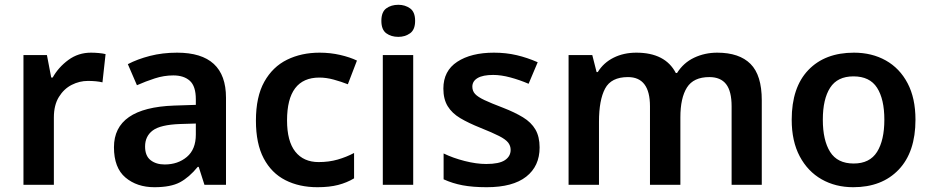

<svg xmlns="http://www.w3.org/2000/svg" viewBox="-20 -772 3894 802"><path d="M360 -552Q375 -552 392 -550.5Q409 -549 421 -546L408 -428Q396 -431 380.5 -432.5Q365 -434 347 -434Q312 -434 279.5 -417.5Q247 -401 226 -367Q205 -333 205 -281V0H78V-542H176L194 -448H200Q224 -491 265.5 -521.5Q307 -552 360 -552Z M720 -552Q924 -552 924 -364V0H834L810 -75H806Q770 -31 731.5 -10.5Q693 10 625 10Q552 10 504 -30.5Q456 -71 456 -157Q456 -322 707 -331L798 -334V-357Q798 -412 773 -434.5Q748 -457 704 -457Q665 -457 626.5 -444.5Q588 -432 552 -416L514 -504Q554 -525 606.5 -538.5Q659 -552 720 -552ZM732 -254Q650 -251 618 -227Q586 -203 586 -160Q586 -121 609 -103Q632 -85 668 -85Q723 -85 760.5 -116.5Q798 -148 798 -210V-256Z M1306 10Q1230 10 1172 -19.5Q1114 -49 1081.5 -110.5Q1049 -172 1049 -268Q1049 -368 1084 -430.5Q1119 -493 1179 -522.5Q1239 -552 1315 -552Q1360 -552 1401 -542.5Q1442 -533 1471 -519L1433 -420Q1405 -431 1374 -439.5Q1343 -448 1314 -448Q1179 -448 1179 -269Q1179 -182 1213.5 -138.5Q1248 -95 1311 -95Q1354 -95 1390.5 -105.5Q1427 -116 1459 -133V-27Q1429 -9 1392.5 0.5Q1356 10 1306 10Z M1644 -752Q1672 -752 1693 -737Q1714 -722 1714 -685Q1714 -648 1693 -633Q1672 -618 1644 -618Q1614 -618 1593.5 -633Q1573 -648 1573 -685Q1573 -722 1593.5 -737Q1614 -752 1644 -752ZM1706 -542V0H1579V-542Z M2234 -156Q2234 -78 2178 -34Q2122 10 2013 10Q1955 10 1912.5 2Q1870 -6 1833 -23V-131Q1872 -112 1921 -99.5Q1970 -87 2011 -87Q2065 -87 2089 -103Q2113 -119 2113 -146Q2113 -163 2102.5 -176.5Q2092 -190 2064.5 -204Q2037 -218 1987 -238Q1937 -258 1902.5 -278.5Q1868 -299 1850 -328.5Q1832 -358 1832 -402Q1832 -476 1890 -514Q1948 -552 2043 -552Q2094 -552 2138.5 -541.5Q2183 -531 2226 -512L2188 -422Q2151 -438 2112 -448.5Q2073 -459 2040 -459Q1997 -459 1975 -446Q1953 -433 1953 -410Q1953 -392 1964.5 -379.5Q1976 -367 2003.5 -354Q2031 -341 2081 -322Q2130 -303 2164.5 -282Q2199 -261 2216.5 -231Q2234 -201 2234 -156Z M2976 -552Q3068 -552 3115 -505Q3162 -458 3162 -353V0H3036V-328Q3036 -391 3013 -420.5Q2990 -450 2943 -450Q2877 -450 2849.5 -406.5Q2822 -363 2822 -282V0H2695V-328Q2695 -450 2603 -450Q2533 -450 2507.5 -402Q2482 -354 2482 -264V0H2355V-542H2454L2472 -471H2477Q2501 -510 2543 -531Q2585 -552 2638 -552Q2759 -552 2803 -467H2808Q2835 -510 2879.5 -531Q2924 -552 2976 -552Z M3804 -272Q3804 -137 3734 -63.5Q3664 10 3544 10Q3470 10 3412 -23Q3354 -56 3320.5 -119Q3287 -182 3287 -272Q3287 -407 3356.5 -479.5Q3426 -552 3547 -552Q3622 -552 3680 -519.5Q3738 -487 3771 -424.5Q3804 -362 3804 -272ZM3417 -272Q3417 -186 3447.5 -137.5Q3478 -89 3546 -89Q3613 -89 3643.5 -137.5Q3674 -186 3674 -272Q3674 -358 3643.5 -405.5Q3613 -453 3545 -453Q3478 -453 3447.5 -405.5Q3417 -358 3417 -272Z"/></svg>

Font: Noto Sans Meetei Mayek SemiBold
Style: Regular
Weight: 600
Designer: Monotype Design Team and Neelakash Kshetrimayum
Foundry: Monotype Imaging Inc.
Version: Version 2.002; ttfautohint (v1.8.4.7-5d5b)